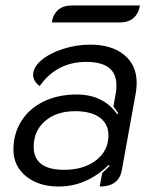

<svg xmlns="http://www.w3.org/2000/svg" viewBox="-20 -672 570 701"><path d="M29 -126Q29 -184 58 -230Q87 -276 139.5 -301.5Q192 -327 260 -327Q357 -327 408 -255L412 -258Q406 -268 394 -283L403 -333Q405 -343 405 -361Q405 -446 295 -446Q187 -446 125 -358Q114 -365 107.5 -376Q101 -387 101 -398Q101 -427 131.5 -452.5Q162 -478 210.5 -493.5Q259 -509 309 -509Q388 -509 433.5 -471.5Q479 -434 479 -369Q479 -352 476 -334L425 -52Q415 9 344 9L353 -40Q363 -49 380 -66L377 -70Q296 9 194 9Q121 9 75 -28.5Q29 -66 29 -126ZM376 -178Q376 -219 344.5 -242.5Q313 -266 254 -266Q186 -266 144.5 -230Q103 -194 103 -136Q103 -52 214 -52Q286 -52 331 -87Q376 -122 376 -178ZM242 -652H491Q486 -622 467 -606Q448 -590 418 -590H169Q174 -620 192.5 -636Q211 -652 242 -652Z"/></svg>

Font: K2D Light
Style: Italic
Weight: 300
Italic angle: -10°
Designer: Katatrad Aksorn Co.,Ltd.
Foundry: Cadson Demak Co.,Ltd.
Version: Version 1.000; ttfautohint (v1.6)